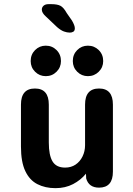

<svg xmlns="http://www.w3.org/2000/svg" viewBox="-20 -918 659 948"><path d="M152.5 -481Q221 -481 221 -401.5V-214.5Q221 -151 239.5 -120.8Q258 -90.5 301.5 -90.5Q331 -90.5 353 -105.2Q375 -120 387.5 -145.5Q400 -171 400 -201.5V-401.5Q400 -481 469 -481Q537.5 -481 537.5 -401.5V-70.5Q537.5 8.5 469 8.5Q418.5 8.5 405.5 -37L404.5 -60.5Q379 -29 340.8 -9Q302.5 11 254 11Q203 11 164.5 -8.8Q126 -28.5 104.8 -73.5Q83.5 -118.5 83.5 -194V-401.5Q83.5 -481 152.5 -481ZM206 -542Q175 -542 153.2 -563.8Q131.5 -585.5 131.5 -616.5Q131.5 -649 153.2 -670.8Q175 -692.5 206 -692.5Q237.5 -692.5 259.2 -670.8Q281 -649 281 -616.5Q281 -585.5 259.2 -563.8Q237.5 -542 206 -542ZM414 -542Q383 -542 361.2 -563.8Q339.5 -585.5 339.5 -616.5Q339.5 -649 361.2 -670.8Q383 -692.5 414 -692.5Q445.5 -692.5 467.5 -670.8Q489.5 -649 489.5 -616.5Q489.5 -585.5 467.5 -563.8Q445.5 -542 414 -542ZM325 -757Q311 -757 295.8 -762.5Q280.5 -768 262 -784L206 -837Q186.5 -854.5 186.5 -870.5Q186.5 -882 195.2 -889.8Q204 -897.5 219.5 -897.5H233.5Q262.5 -897.5 278.2 -889.5Q294 -881.5 309.5 -853.5L335 -817Q349.5 -792.5 349.5 -778.5Q349.5 -766 342 -761.5Q334.5 -757 325 -757Z"/></svg>

Font: Sono Monospace SemiBold
Style: Regular
Weight: 600
Designer: Tyler Finck
Foundry: Tyler Finck
Version: Version 2.112